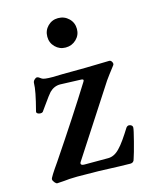

<svg xmlns="http://www.w3.org/2000/svg" viewBox="-100 -694 598 764"><g transform="rotate(-15 199.0 -312.0)"><path d="M24 -16Q24 -23 62 -77Q170 -237 246 -359Q248 -363 248 -364Q248 -369 236 -369L153 -372Q128 -372 109 -353Q102 -346 73 -305L58 -284Q55 -281 48 -281Q41 -281 36 -284.5Q31 -288 33 -294Q54 -374 54 -403Q54 -411 60 -417Q66 -423 71 -423Q77 -423 88 -414Q95 -408 133 -408L172 -409Q271 -409 366 -412Q373 -412 377 -404Q381 -396 377 -391Q347 -352 338 -339L153 -54Q150 -50 150 -47Q150 -39 164 -39H262Q287 -39 309 -62Q321 -74 335 -94Q349 -114 364 -138Q369 -144 375 -144Q381 -144 385.5 -140.5Q390 -137 390 -131Q390 -123 378 -76.5Q366 -30 359 -10Q356 5 342 5L296 4Q216 0 124 0Q106 0 92.5 1Q79 2 71 3L41 5Q36 5 30 -2.5Q24 -10 24 -16ZM153 -568Q153 -594 170.5 -611.5Q188 -629 213 -629Q239 -629 257 -611.5Q275 -594 275 -568Q275 -543 257 -525.5Q239 -508 213 -508Q188 -508 170.5 -525.5Q153 -543 153 -568Z"/></g></svg>

Font: EB Garamond Medium
Style: Regular
Weight: 500
Designer: Georg Duffner and Octavio Pardo
Foundry: Georg Duffner
Version: Version 1.000